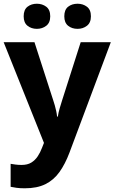

<svg xmlns="http://www.w3.org/2000/svg" viewBox="-20 -775 618 1035"><path d="M-0.3 -547.5H165.8L266.9 -234.4Q271.5 -220.8 275.7 -206Q279.8 -191.1 283.1 -176Q286.4 -160.9 287.7 -146.3H291.7Q295 -168 301.6 -190.9Q308.2 -213.9 314.8 -234L415 -547.5H577.4L354.5 47.7Q331.4 109.2 300.5 152.4Q269.7 195.6 224.7 217.8Q179.8 240 113.7 240Q88.3 240 69.6 237.5Q51 235 37.3 232V108.1Q48.3 110.1 63.8 112.1Q79.3 114.1 96.3 114.1Q128 114.1 148.4 101.6Q168.9 89.1 182.9 68.2Q196.9 47.4 206.5 21.8L217 -4.7ZM107.6 -687.1Q107.6 -722.5 128.3 -738.7Q149.1 -754.9 178.8 -754.9Q208 -754.9 229.4 -738.7Q250.8 -722.5 250.8 -687.1Q250.8 -652.6 229.4 -636.1Q208 -619.5 178.8 -619.5Q149.1 -619.5 128.3 -636.1Q107.6 -652.6 107.6 -687.1ZM326.6 -687.1Q326.6 -722.5 347.2 -738.7Q367.7 -754.9 398.2 -754.9Q427.3 -754.9 448.7 -738.7Q470.1 -722.5 470.1 -687.1Q470.1 -652.6 448.7 -636.1Q427.3 -619.5 398.2 -619.5Q367.7 -619.5 347.2 -636.1Q326.6 -652.6 326.6 -687.1Z"/></svg>

Font: Noto Sans Oriya
Style: Regular
Weight: 400
Designer: Amélie Bonet and Sol Matas
Foundry: Google LLC
Version: Version 2.006